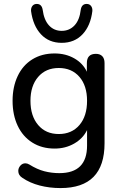

<svg xmlns="http://www.w3.org/2000/svg" viewBox="-20 -768 624 977"><path d="M94 137Q73 124 73 102Q73 87 83.5 75Q94 63 109 63Q119 63 129 69Q169 94 206 103.5Q243 113 282 113Q423 113 423 -27V-106Q402 -63 357.5 -37.5Q313 -12 258 -12Q193 -12 144.5 -42.5Q96 -73 70 -128Q44 -183 44 -255Q44 -326 70 -381Q96 -436 144.5 -466Q193 -496 258 -496Q314 -496 358 -471Q402 -446 422 -403V-447Q422 -494 468 -494Q489 -494 500.5 -482Q512 -470 512 -447V-39Q512 189 288 189Q232 189 182 176Q132 163 94 137ZM423 -255Q423 -332 384 -377Q345 -422 279 -422Q213 -422 174 -376.5Q135 -331 135 -255Q135 -178 174 -132Q213 -86 279 -86Q345 -86 384 -131.5Q423 -177 423 -255ZM138 -712Q137 -728 145 -738Q153 -748 167 -748Q192 -748 197 -719Q204 -666 229.5 -638.5Q255 -611 294 -611Q333 -611 359 -638.5Q385 -666 391 -719Q396 -748 421 -748Q435 -748 443 -738Q451 -728 450 -712Q441 -637 400 -593.5Q359 -550 294 -550Q229 -550 188.5 -593.5Q148 -637 138 -712Z"/></svg>

Font: SN Pro
Style: Regular
Weight: 400
Designer: Tobias Whetton
Foundry: Supernotes
Version: Version 1.003